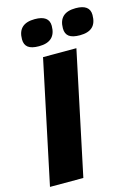

<svg xmlns="http://www.w3.org/2000/svg" viewBox="-137 -1005 769 1078"><g transform="rotate(-15 248.0 -466.0)"><path d="M15.1 0 166 -713.9H359.9L209 0ZM77.6 -840.8Q77.6 -932.1 175.8 -932.1Q258.8 -932.1 258.8 -871.1Q258.8 -778.8 160.6 -778.8Q117.7 -778.8 97.7 -793.9Q77.6 -809.1 77.6 -840.8ZM315.4 -840.8Q315.4 -932.1 413.6 -932.1Q495.6 -932.1 495.6 -871.1Q495.6 -823.7 471.4 -801.3Q447.3 -778.8 398.4 -778.8Q355.5 -778.8 335.4 -793.9Q315.4 -809.1 315.4 -840.8Z"/></g></svg>

Font: Open Sans Extrabold
Style: Italic
Weight: 800
Italic angle: -12°
Foundry: Ascender Corporation
Version: Version 1.10